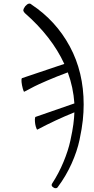

<svg xmlns="http://www.w3.org/2000/svg" viewBox="-20 -758 513 1051"><path d="M185.1 -48.8Q182.1 -47.4 179.2 -55.7Q170.9 -76.7 170.9 -104Q171.4 -117.2 174.8 -118.2L387.2 -191.9Q381.3 -279.8 351.1 -361.8Q289.1 -338.9 237.8 -316.7Q186.5 -294.4 168.7 -285.2Q150.9 -275.9 112.8 -255.9Q109.9 -254.4 104.7 -273.2Q99.6 -292 97.9 -308.8Q96.2 -325.7 100.1 -330.1L332 -408.2Q263.2 -557.6 115.2 -687Q106.9 -696.3 107.7 -703.4Q108.4 -710.4 118.2 -724.1Q138.7 -747.1 152.8 -732.9Q286.6 -644 362.3 -503.4Q438 -362.8 438 -186Q438 -144 433.3 -99.9Q428.7 -55.7 415.5 7.1Q402.3 69.8 371.8 137.7Q341.3 205.6 296.9 265.1Q293 272 285.4 272.2Q277.8 272.5 273.9 269Q257.3 259.8 265.1 247.1Q301.8 190.9 327.6 128.4Q353.5 65.9 365.2 11.7Q377 -42.5 381.6 -77.9Q386.2 -113.3 387.2 -143.1Q283.2 -101.1 185.1 -48.8Z"/></svg>

Font: Junicode SmCond Light
Style: Italic
Weight: 300
Width: 4
Italic angle: -11°
Designer: Peter S. Baker
Version: Version 2.206